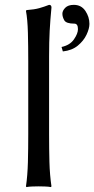

<svg xmlns="http://www.w3.org/2000/svg" viewBox="-20 -760 385 783"><path d="M95.2 -212.4V-510.7Q95.2 -571.3 93.8 -626.5Q92.3 -681.6 85.9 -715.3L87.9 -718.8Q120.6 -721.2 140.4 -726.8Q160.2 -732.4 180.2 -740.2Q189.9 -740.2 189.9 -729.5Q185.1 -679.7 182.6 -634.5Q180.2 -589.4 180.2 -529.8V-212.4Q180.2 -152.8 181.6 -99.1Q183.1 -45.4 189.9 0L187.5 2.9Q178.2 1 162.8 0.5Q147.5 0 137.7 0Q128.4 0 112.8 0.5Q97.2 1 87.9 2.9L85.9 0Q92.3 -43.5 93.8 -98.6Q95.2 -153.8 95.2 -212.4ZM281.2 -740.2Q311.5 -740.2 328.1 -715.6Q344.7 -690.9 344.7 -662.6Q344.7 -643.6 333 -618.7Q321.3 -593.8 297.4 -574Q273.4 -554.2 236.3 -550.3L231 -568.4Q265.1 -575.7 281.5 -599.4Q297.9 -623 297.9 -641.1Q297.9 -663.6 283.2 -663.6Q250 -663.6 242.2 -677.2Q234.4 -690.9 234.4 -704.1Q234.4 -716.3 246.1 -728.3Q257.8 -740.2 281.2 -740.2Z"/></svg>

Font: Kurinto Seri
Style: Regular
Weight: 400
Designer: Kurinto was developed by Clint Goss from a range of fonts that are compatible with the SIL Open Font License Version 1.1
Foundry: Clinton F. Goss
Version: Version 2.196; July 25, 2020